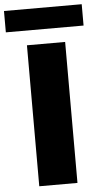

<svg xmlns="http://www.w3.org/2000/svg" viewBox="-99 -967 531 1004"><g transform="rotate(-5 166.0 -464.5)"><path d="M65.5 0V-740H266V0ZM-38.5 -817V-929H369.5V-817Z"/></g></svg>

Font: Encode Sans Semi Expanded ExBd
Style: Regular
Weight: 800
Width: 6
Designer: Multiple Designers
Foundry: Impallari Type
Version: Version 2.000